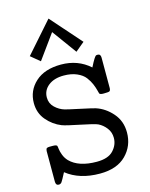

<svg xmlns="http://www.w3.org/2000/svg" viewBox="-144 -1090 928 1191"><g transform="rotate(-15 319.5 -494.5)"><path d="M63 -13.2V-210Q64 -224.1 69.6 -227.5Q75.2 -231 86.9 -231H107.9Q129.9 -231 134.8 -224.1Q136.7 -221.2 138.4 -204.1Q140.1 -187 148.7 -164.1Q157.2 -141.1 174.8 -122.1Q231 -64.9 347.2 -64.9Q420.4 -64.9 453.6 -100.6Q486.8 -136.2 486.8 -181.2Q486.8 -217.3 465.8 -244.6Q444.8 -272 416 -286.1Q395 -295.9 307.1 -313.5Q219.2 -331.1 193.8 -340.8Q140.6 -361.8 101.8 -407.5Q63 -453.1 63 -517.1Q63 -597.2 122.1 -651.1Q181.2 -705.1 287.1 -705.1Q395 -705.1 471.2 -637.2Q488.3 -671.4 498 -686.3Q507.8 -701.2 511.5 -703.1Q515.1 -705.1 522.9 -705.1Q542 -705.1 542 -681.2V-484.9Q541 -469.7 534.4 -466.3Q527.8 -462.9 500 -462.9H493.2Q476.1 -462.9 470.2 -470.2Q469.2 -472.2 464.6 -491Q460 -509.8 450.4 -533Q440.9 -556.2 422.9 -580.1Q404.8 -604 369.4 -619.4Q334 -634.8 286.1 -634.8Q224.1 -634.8 187 -605.5Q149.9 -576.2 149.9 -529.8Q149.9 -491.7 177 -465.8Q204.1 -439.9 237.8 -430.2Q254.9 -425.3 330.3 -409.2Q405.8 -393.1 425.8 -387.2Q484.9 -368.2 529.5 -317.1Q574.2 -266.1 574.2 -192.9Q574.2 -106.9 515.6 -47.9Q457 11.2 347.2 11.2Q216.3 11.2 132.8 -55.2Q108.9 -9.3 101.6 1Q94.2 11.2 82 11.2Q63 10.7 63 -13.2ZM114.3 -805.2 286.1 -1000H287.1L459 -805.2L400.9 -756.8L287.1 -913.1H286.1L172.9 -756.8Z"/></g></svg>

Font: CMU Concrete
Style: Bold
Weight: 700
Version: Version 0.7.0